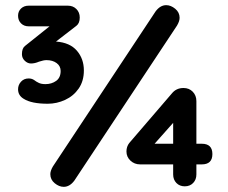

<svg xmlns="http://www.w3.org/2000/svg" viewBox="-20 -722 883 744"><path d="M305 -449Q305 -408 285 -379Q265 -350 232.5 -335Q200 -320 165 -320Q102 -320 72 -339Q50 -352 50 -376Q50 -393 61.5 -405.5Q73 -418 91 -418Q103 -418 112 -412Q121 -405 131 -400.5Q141 -396 156 -396Q180 -396 197.5 -408.5Q215 -421 215 -447Q215 -466 199.5 -477.5Q184 -489 160 -489Q149 -489 131 -483Q115 -476 100 -476Q87 -476 76 -486.5Q65 -497 65 -512Q65 -535 77 -544L172 -620H91Q73 -620 61.5 -631.5Q50 -643 50 -661Q50 -678 61.5 -689Q73 -700 91 -700H243Q263 -700 276 -687Q289 -674 289 -654Q289 -632 276 -622L197 -561Q251 -557 278 -525.5Q305 -494 305 -449ZM175 -47Q175 -60 185 -77L583 -678Q601 -702 624 -702Q642 -702 659 -688Q676 -674 676 -653Q676 -640 666 -623L268 -22Q250 2 227 2Q209 2 192 -12Q175 -26 175 -47ZM803 -125Q803 -85 762 -85H741V-46Q741 -26 728.5 -13Q716 0 696 0Q676 0 663.5 -13Q651 -26 651 -46V-85H523Q501 -85 485.5 -99.5Q470 -114 470 -135Q470 -154 481 -168L646 -360Q663 -381 691 -381Q713 -381 727 -366.5Q741 -352 741 -330V-165H762Q803 -165 803 -125ZM579 -165H651V-246Z"/></svg>

Font: Quicksand
Style: Bold
Weight: 700
Version: Version 3.000